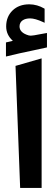

<svg xmlns="http://www.w3.org/2000/svg" viewBox="-20 -895 259 912"><path d="M75.7 -2.4H177.7V-617.7L53.7 -582ZM41 -701.2C40 -700.7 17.6 -695.8 12.2 -694.3L8.3 -693.4V-626.5L14.2 -627.9C32.2 -632.3 51.3 -636.7 72.3 -641.6C92.8 -646 115.7 -650.9 140.6 -656.2C165.5 -661.6 185.1 -665.5 199.2 -668.9L203.1 -669.9V-738.3L197.3 -737.3C189.9 -735.8 180.7 -734.4 169.9 -732.4C147.9 -728 133.8 -725.6 126.5 -725.6C122.1 -725.6 118.7 -726.1 117.2 -726.6C87.4 -734.9 72.8 -749.5 72.8 -769.5C72.8 -794.9 94.2 -807.6 123 -807.6C138.7 -807.6 159.2 -801.8 185.1 -790L191.9 -786.6V-853.5L189.5 -855C168.5 -867.2 144 -874.5 119.1 -874.5C86.4 -874.5 59.6 -864.7 39.6 -845.2C19.5 -825.7 9.3 -800.3 9.3 -769.5C9.3 -742.7 20 -719.7 41 -701.2Z"/></svg>

Font: Samim
Style: Bold
Weight: 700
Foundry: DejaVu fonts team - Redesigned by Saber Rastikerdar
Version: Version 4.0.5